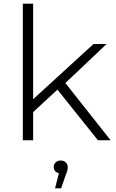

<svg xmlns="http://www.w3.org/2000/svg" viewBox="-20 -762 632 1043"><path d="M581 0H512L292 -275L160 -153V0H104V-742H160V-223L488 -523H559L335 -311ZM312 261H279L300 179Q272 172 272 145Q272 130 282.5 120Q293 110 310 110Q327 110 337.5 120.5Q348 131 348 145Q348 165 338 186Z"/></svg>

Font: Montserrat-Alt1 Light
Style: Regular
Weight: 300
Designer: Differentunic
Foundry: Differentunic
Version: Version 7.222